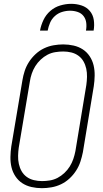

<svg xmlns="http://www.w3.org/2000/svg" viewBox="-20 -975 540 1003"><path d="M199 8Q171 8 144.5 2Q118 -4 96.5 -18Q75 -32 60.5 -54Q46 -76 40 -101.5Q34 -127 34.5 -155Q35 -183 39 -210L97 -555Q101 -580 109 -604.5Q117 -629 131.5 -651.5Q146 -674 166 -692.5Q186 -711 210 -722.5Q234 -734 260 -738.5Q286 -743 310 -743Q338 -743 364.5 -737Q391 -731 412.5 -717Q434 -703 448.5 -681Q463 -659 469 -633.5Q475 -608 474.5 -580Q474 -552 470 -525L413 -180Q408 -155 400 -130.5Q392 -106 377.5 -83.5Q363 -61 343 -42.5Q323 -24 299 -12.5Q275 -1 249 3.5Q223 8 199 8ZM200 -29Q220 -29 241 -32.5Q262 -36 281 -46Q300 -56 316.5 -71.5Q333 -87 344.5 -105.5Q356 -124 363 -144.5Q370 -165 374 -186L431 -531Q434 -552 434.5 -574Q435 -596 430.5 -616.5Q426 -637 416 -654.5Q406 -672 389.5 -684Q373 -696 352.5 -701Q332 -706 310 -706Q290 -706 268.5 -702.5Q247 -699 228 -689Q209 -679 192.5 -663.5Q176 -648 164.5 -629.5Q153 -611 146 -590.5Q139 -570 136 -549L78 -204Q75 -183 74.5 -161Q74 -139 78.5 -118.5Q83 -98 93 -80.5Q103 -63 119.5 -51Q136 -39 157 -34Q178 -29 200 -29ZM189 -815Q194 -843 207 -870.5Q220 -898 243 -918Q266 -938 295 -946.5Q324 -955 352 -955Q380 -955 406 -946.5Q432 -938 449 -918Q466 -898 470 -870.5Q474 -843 469 -815H429Q433 -836 430.5 -856Q428 -876 416.5 -891Q405 -906 386 -912.5Q367 -919 346 -919Q325 -919 304 -912.5Q283 -906 266.5 -891Q250 -876 241.5 -856Q233 -836 229 -815Z"/></svg>

Font: Iosevka Extralight Oblique
Style: Regular
Weight: 200
Italic angle: -9°
Monospace: yes
Designer: Belleve Invis
Foundry: Belleve Invis
Version: Version 32.5.0; ttfautohint (v1.8.4)